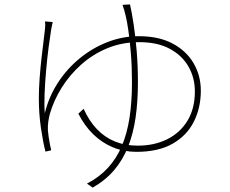

<svg xmlns="http://www.w3.org/2000/svg" viewBox="-20 -799 1040 870"><path d="M219 -699Q218 -694 216 -686Q214 -678 212 -666Q207 -636 200.5 -586.5Q194 -537 189 -480.5Q184 -424 182 -372.5Q180 -321 183 -286Q201 -360 242 -423.5Q283 -487 341 -534.5Q399 -582 467.5 -608.5Q536 -635 609 -635Q700 -635 762.5 -601.5Q825 -568 857.5 -512Q890 -456 890 -388Q890 -311 858.5 -248Q827 -185 762.5 -148Q698 -111 598 -111Q541 -111 491.5 -131.5Q442 -152 402.5 -190.5Q363 -229 335 -284L359 -306Q383 -252 418.5 -214.5Q454 -177 500.5 -158Q547 -139 604 -139Q679 -139 737.5 -168Q796 -197 829.5 -252Q863 -307 863 -385Q863 -446 834.5 -496.5Q806 -547 750 -577.5Q694 -608 611 -608Q533 -608 466.5 -580.5Q400 -553 347.5 -506Q295 -459 259 -401Q223 -343 206 -283Q202 -270 199 -249Q196 -228 197 -208Q198 -195 200.5 -178.5Q203 -162 206 -146Q209 -130 212 -118L186 -112Q175 -154 165.5 -219Q156 -284 156 -353Q156 -396 159.5 -443.5Q163 -491 168 -535Q173 -579 177.5 -614.5Q182 -650 184 -669Q185 -680 185 -687Q185 -694 184 -702ZM569 -779Q577 -745 585.5 -689Q594 -633 599.5 -565.5Q605 -498 605 -427Q605 -340 594.5 -267Q584 -194 560.5 -134.5Q537 -75 497.5 -28.5Q458 18 400 51L374 33Q430 4 469 -38.5Q508 -81 532 -137.5Q556 -194 567 -266Q578 -338 578 -426Q578 -497 573 -557.5Q568 -618 561.5 -662Q555 -706 550 -725Q547 -739 543 -753Q539 -767 535 -777Z"/></svg>

Font: Shanggu Sans SC VF
Style: Regular
Weight: 250
Designer: GuiWonder
Version: Version 1.021